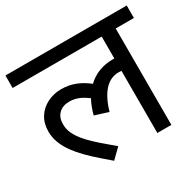

<svg xmlns="http://www.w3.org/2000/svg" viewBox="-139 -780 972 950"><g transform="rotate(-30 346.5 -305.0)"><path d="M500 -425.8H504.4Q506.8 -425.8 508.8 -425.3V-550.8H0V-622.1H692.9V-550.8H588.9V0H508.8V-355Q504.4 -356 493.7 -356Q445.8 -356 411.6 -318.8Q377.4 -281.7 356 -208.5L279.3 -232.4Q291.5 -279.3 310.5 -313Q281.2 -335 257.3 -343.8Q233.4 -352.5 209 -352.5Q170.4 -352.5 148.2 -330.6Q126 -308.6 126 -271.5Q126 -257.8 128.7 -244.6Q131.3 -231.4 137.7 -217.5Q144 -203.6 155.5 -186.8Q167 -169.9 186.3 -149.4Q205.6 -128.9 236.3 -101.8Q267.1 -74.7 308.6 -40L254.9 12.2Q199.2 -35.2 168.7 -63.5Q138.2 -91.8 113.8 -120.1Q89.4 -148.4 74.5 -174.3Q59.6 -200.2 52.5 -224.9Q45.4 -249.5 45.4 -275.4Q45.4 -320.8 66.4 -354.7Q87.4 -388.7 124.5 -407.2Q161.6 -425.8 204.1 -425.8Q245.1 -425.8 282 -412.1Q318.8 -398.4 354.5 -370.1Q413.1 -425.8 500 -425.8Z"/></g></svg>

Font: NotoSans
Style: Regular
Weight: 400
Designer: Monotype Design team
Foundry: Monotype Imaging Inc.
Version: Version 1.04; ttfautohint (v1.4.1)